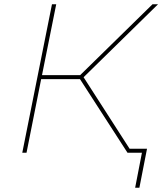

<svg xmlns="http://www.w3.org/2000/svg" viewBox="-20 -720 775 905"><path d="M85 0 225 -700H245L178 -366H358L699 -700H725L374 -356L603 0H581L357 -347H174L105 0ZM617 165 649 0H581L584 -19H673L637 165Z"/></svg>

Font: Montserrat Thin
Style: Italic
Weight: 100
Italic angle: -11.3°
Designer: Julieta Ulanovsky
Foundry: Julieta Ulanovsky
Version: Version 9.000; ttfautohint (v1.8.4.7-5d5b)